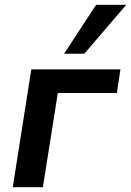

<svg xmlns="http://www.w3.org/2000/svg" viewBox="-20 -777 544 797"><path d="M33 0 110 -489H480L465 -391H220L158 0ZM246 -554 379 -757H504L330 -554Z"/></svg>

Font: Nunito Sans 12pt ExtraLight
Style: Italic
Weight: 200
Italic angle: -9°
Designer: Vernon Adams
Foundry: Vernon Adams
Version: Version 3.101;gftools[0.9.27]